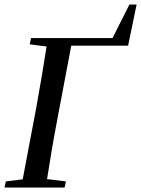

<svg xmlns="http://www.w3.org/2000/svg" viewBox="-25 -833 627 853"><path d="M228 -630 234 -664H513L462 -638L550 -813H582L544 -630ZM-5 0 1 -27 112 -41H154L268 -27L262 0ZM69 0 136 -354Q150 -431 163 -509Q176 -587 188 -664H298L231 -310Q216 -232 203 -154.5Q190 -77 178 0ZM107 -636 113 -664H258L253 -622H217Z"/></svg>

Font: Source Serif 4 48pt SemiBold
Style: Italic
Weight: 600
Italic angle: -12°
Designer: Frank Grießhammer
Foundry: Adobe Systems Incorporated
Version: Version 4.004;hotconv 1.0.116;makeotfexe 2.5.65601